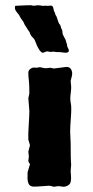

<svg xmlns="http://www.w3.org/2000/svg" viewBox="-20 -711 354 731"><path d="M85 -51.3Q85 -56.6 85.9 -58.1L94.2 -85.9Q93.3 -87.9 90.3 -91.8Q87.9 -95.7 87.9 -99.1L89.8 -115.2L87.9 -133.8L94.2 -158.2L87.9 -179.2Q86.9 -198.2 89.4 -235.4Q91.8 -272.5 91.8 -288.1L87.9 -336.9L91.8 -355Q91.8 -391.6 89.8 -405.3Q87.9 -418.9 87.9 -433.6Q87.9 -448.2 105.5 -453.6Q106.9 -454.1 111.3 -453.6Q115.7 -453.1 119.1 -453.1L130.9 -455.1Q134.8 -455.1 144 -452.6Q153.3 -450.2 160.6 -451.7Q168 -453.1 170.4 -453.1L185.1 -450.2Q187 -450.2 231.9 -456.1Q245.1 -457 251 -446.3Q256.8 -435.5 253.9 -422.9L249 -402.8Q249 -399.4 250.5 -386.7Q252 -374 249 -353.5Q246.1 -333 249.5 -318.4Q252.9 -303.2 250 -265.6Q247.1 -228 247.1 -210.9L249 -166Q249 -96.2 251 -85.9L249 -59.1Q249 -56.2 250 -45.4Q252.9 -15.6 242.7 -7.8Q232.9 0 221.2 0L206.1 -2Q202.1 -2.9 195.3 -1.5Q188.5 0 184.1 0Q172.4 -3.9 167 -3.9L125 -1Q122.1 -1 110.8 -0.5Q99.6 0 92.8 -5.9Q83 -15.6 85 -44.9ZM41.5 -689 82 -690.9H91.8Q97.7 -691.9 101.6 -690.4Q105.5 -689 106.9 -689L123 -690.9Q129.9 -690.9 137.7 -689.5Q145.5 -688 149.4 -689Q154.3 -689.9 158.2 -689Q162.1 -688 169.9 -689.5Q181.2 -691.4 183.1 -680.2Q185.1 -668.9 186.5 -667Q188 -665 189 -662.6Q189.9 -660.2 190.4 -657.2Q190.9 -654.3 193.4 -651.4Q195.8 -648.4 199.7 -634.8Q203.6 -621.6 207 -618.7Q210 -616.2 211.4 -609.4Q212.9 -602.5 215.3 -599.1Q217.8 -595.7 217.8 -587.9Q217.8 -580.1 224.1 -569.8Q230.5 -559.6 231.4 -554.2Q231.9 -548.8 233.4 -546.9Q234.9 -544.9 235.4 -538.6Q235.8 -532.2 239.3 -527.3Q242.2 -522.5 242.2 -517.1Q240.2 -508.3 223.6 -510.7Q207 -513.2 201.2 -512.7Q195.3 -512.2 188.5 -513.7Q181.6 -515.1 177.2 -513.7Q173.8 -512.2 167 -514.2Q160.2 -516.1 157.2 -515.1L142.6 -509.8Q128.4 -514.6 115.2 -551.3Q111.3 -563 104.5 -568.4Q98.1 -573.7 95.2 -581.5Q92.8 -589.8 89.8 -592.8Q86.9 -595.7 84.5 -600.6Q82 -605.5 77.6 -611.3Q73.2 -617.2 71.3 -623Q69.3 -628.9 63.5 -635.7Q58.1 -642.6 55.7 -647.9Q53.7 -653.3 50.8 -656.2Q47.9 -659.2 45.9 -662.1Q43.9 -665 40 -670.4Q36.1 -675.8 36.6 -682.6Q37.1 -689 39.1 -689Z"/></svg>

Font: AntiqueNobleBold
Style: Bold
Weight: 700
Version: Version 001.000